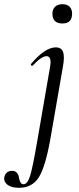

<svg xmlns="http://www.w3.org/2000/svg" viewBox="-113 -621 376 916"><path d="M185 -509Q137 -509 137 -556Q137 -577 150 -589Q163 -601 185 -601Q207 -601 219 -589Q231 -577 231 -556Q231 -509 185 -509ZM-22 275Q-58 275 -76.5 261Q-95 247 -93 227Q-87 194 -55 194Q-40 194 -32 204Q-24 214 -22.5 226Q-21 238 -16 248Q-11 258 -1 258Q18 258 30.5 218.5Q43 179 64 56L125 -297Q136 -353 109 -353Q85 -353 44 -309Q40 -305 36 -309Q32 -313 36 -317Q102 -395 153 -395Q180 -395 188 -373Q196 -351 187 -302L129 32Q105 172 73 223.5Q41 275 -22 275Z"/></svg>

Font: Cormorant Infant Book
Style: Italic
Weight: 500
Italic angle: -10°
Designer: Christian Thalmann (Catharsis Fonts)
Version: Version 1.000;PS 002.000;hotconv 1.0.88;makeotf.lib2.5.64775